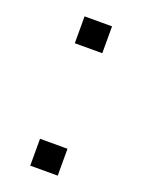

<svg xmlns="http://www.w3.org/2000/svg" viewBox="-102 -540 438 591"><g transform="rotate(20 117.0 -244.5)"><path d="M72 -401V-489H162V-401ZM72 0V-88H162V0Z"/></g></svg>

Font: Nunito Sans 10pt Light
Style: Regular
Weight: 300
Designer: Vernon Adams
Foundry: Vernon Adams
Version: Version 3.101;gftools[0.9.27]